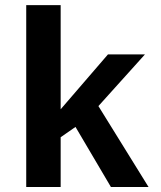

<svg xmlns="http://www.w3.org/2000/svg" viewBox="-20 -745 640 765"><path d="M421.9 0 280.8 -239.3 221.7 -198.2V0H84.5V-724.6H221.7V-309.6L410.2 -528.3H557.6L372.1 -322.3L571.8 0Z"/></svg>

Font: Cousine
Style: Bold
Weight: 700
Monospace: yes
Designer: Steve Matteson
Foundry: Ascender Corporation
Version: Version 1.20